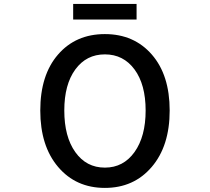

<svg xmlns="http://www.w3.org/2000/svg" viewBox="-20 -919 1040 952"><path d="M732.4 -91.3Q643.6 12.7 500 12.7Q356.4 12.7 268.1 -91.3Q179.7 -195.3 179.7 -371.1Q179.7 -546.9 267.6 -648.4Q355.5 -750 500 -750Q644.5 -750 732.9 -648.4Q821.3 -546.9 821.3 -371.1Q821.3 -195.3 732.4 -91.3ZM298.8 -371.1Q298.8 -241.2 353.5 -164.6Q408.2 -87.9 500 -87.9Q591.8 -87.9 647 -165Q702.1 -242.2 702.1 -371.1Q702.1 -500 647 -574.7Q591.8 -649.4 500 -649.4Q408.2 -649.4 353.5 -574.7Q298.8 -500 298.8 -371.1ZM342.8 -822.3V-899.4H657.2V-822.3Z"/></svg>

Font: Gen Shin Gothic Monospace Medium
Style: Regular
Weight: 500
Designer: [Source Han Sans]
Ryoko NISHIZUKA  (kana & ideographs); Paul D. Hunt (Latin, Greek & Cyrillic); Wenlong ZHANG  (bopomofo
Version: Version 1.002.20150607